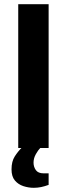

<svg xmlns="http://www.w3.org/2000/svg" viewBox="-20 -706 318 916"><path d="M67 0V-686H212V0ZM141 190Q116 190 91.5 182Q67 174 51 155Q35 136 35 102Q35 64 50.5 40Q66 16 86 -4H172V0Q162 10 151 29.5Q140 49 140 70Q140 90 151 105.5Q162 121 188 121H212V176Q193 183 176 186.5Q159 190 141 190Z"/></svg>

Font: Archivo VF Beta
Style: Regular
Weight: 400
Designer: Hector Gatti
Foundry: Omnibus-Type
Version: Version 1.002